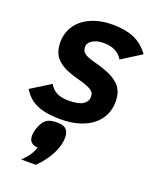

<svg xmlns="http://www.w3.org/2000/svg" viewBox="-151 -613 790 974"><g transform="rotate(20 244.0 -126.0)"><path d="M103 -140.1Q111.8 -124.5 122.8 -114.5Q133.8 -104.5 147 -98.6Q160.2 -92.8 175.3 -90.3Q190.4 -87.9 207 -87.9Q260.3 -87.9 284.2 -103.5Q308.1 -119.1 308.1 -144Q308.1 -154.3 304.9 -162.4Q301.8 -170.4 292 -177.7Q282.2 -185.1 263.9 -192.1Q245.6 -199.2 215.8 -207Q172.4 -218.3 143.8 -232.2Q115.2 -246.1 98.1 -263.9Q81.1 -281.7 74 -304.2Q66.9 -326.7 66.9 -355Q66.9 -389.2 81.1 -420.4Q95.2 -451.7 123 -475.3Q150.9 -499 192.4 -512.9Q233.9 -526.9 289.1 -526.9Q356.4 -526.9 404.1 -506.1Q451.7 -485.4 484.9 -439L378.9 -372.1Q366.2 -396 339.8 -409.9Q313.5 -423.8 276.9 -423.8Q254.4 -423.8 238.5 -418.9Q222.7 -414.1 212.4 -406.7Q202.1 -399.4 197.5 -390.9Q192.9 -382.3 192.9 -375Q192.9 -364.3 195.6 -356Q198.2 -347.7 206.5 -340.6Q214.8 -333.5 229.7 -327.4Q244.6 -321.3 269 -314.9Q316.4 -302.7 348.1 -288.3Q379.9 -273.9 398.9 -255.9Q418 -237.8 426 -215.1Q434.1 -192.4 434.1 -163.1Q434.1 -125 418.9 -92.5Q403.8 -60.1 374.3 -36.1Q344.7 -12.2 301 1.5Q257.3 15.1 200.2 15.1Q157.2 15.1 125.2 9.3Q93.3 3.4 69.3 -7.8Q45.4 -19 28.1 -35.6Q10.7 -52.2 -2.9 -74.2ZM84.5 274.9Q111.3 248 123.8 228.3Q136.2 208.5 142.1 189.9Q94.2 187 94.2 143.1Q94.2 130.9 97.2 117.4Q100.1 104 105.2 91.6Q110.4 79.1 117.2 68.6Q124 58.1 132.3 51.8Q144.5 42 159.7 39.1Q174.8 36.1 194.3 36.1Q227.5 36.1 241.5 51Q255.4 65.9 255.4 92.8Q255.4 116.2 249 139.2Q242.7 162.1 231.4 184.1Q206.1 232.4 163.1 274.9Z"/></g></svg>

Font: Clear Sans
Style: Bold Italic
Weight: 700
Italic angle: -12°
Foundry: Intel Corporation
Version: Version 1.00